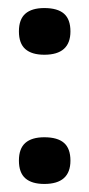

<svg xmlns="http://www.w3.org/2000/svg" viewBox="-20 -486 221 477"><path d="M90 -29Q59 -29 43 -43Q27 -57 27 -87Q27 -117 43 -131Q59 -145 90 -145Q123 -145 139 -131Q155 -117 155 -87Q155 -29 90 -29ZM90 -350Q59 -350 43 -364Q27 -378 27 -408Q27 -438 43 -452Q59 -466 90 -466Q123 -466 139 -452Q155 -438 155 -408Q155 -350 90 -350Z"/></svg>

Font: Bricolage Grotesque 36pt
Style: Regular
Weight: 400
Designer: Mathieu Triay
Foundry: Atelier Triay
Version: Version 1.001;gftools[0.9.33.dev8+g029e19f]